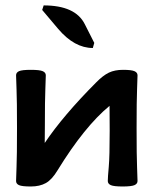

<svg xmlns="http://www.w3.org/2000/svg" viewBox="-20 -675 558 700"><path d="M427.2 4.9Q395 4.9 384 0Q373 -4.9 373 -15.1Q373 -28.3 376.5 -66.4Q379.9 -104.5 379.9 -198.7Q379.9 -273.9 379.4 -289.1Q288.1 -213.9 189.9 -54.2Q169.4 -20 147.2 -7.6Q125 4.9 92.3 4.9Q60.1 4.9 49.3 0Q38.6 -4.9 38.6 -15.1Q38.6 -27.8 40.3 -66.2Q42 -104.5 42 -208Q42 -311 40.3 -349.1Q38.6 -387.2 38.6 -400.4Q38.6 -410.6 49.3 -415.5Q60.1 -420.4 92.3 -420.4Q124.5 -420.4 135.7 -415.5Q147 -410.6 147 -400.4Q147 -387.2 145.3 -349.1Q143.6 -311 143.6 -218.3L143.1 -153.8Q210.4 -253.9 330.6 -374.5Q355.5 -399.9 377 -410.2Q398.4 -420.4 428.7 -420.4Q459 -420.4 470.2 -415.5Q481.4 -410.6 481.4 -400.4Q481.4 -387.2 479.7 -349.1Q478 -311 478 -208Q478 -104.5 479.7 -66.2Q481.4 -27.8 481.4 -15.1Q481.4 -4.9 470.2 0Q459 4.9 427.2 4.9ZM318.4 -500Q251.5 -500 192.4 -569.3L133.8 -638.7L139.2 -655.3Q254.9 -655.3 289.1 -586.9L323.7 -518.6Z"/></svg>

Font: Bainsley
Style: Bold
Weight: 700
Designer: Paul James MIller
Foundry: High-Logic / Made with FontCreator
Version: Version 1.411;March 28, 2021;FontCreator 13.0.0.2683 64-bit